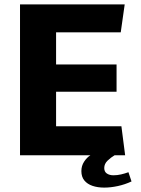

<svg xmlns="http://www.w3.org/2000/svg" viewBox="-20 -706 640 873"><path d="M71 0V-686H547L529 -559H235V-413H510V-289H235V-132H532L549 0ZM454 147Q424 147 400.5 139Q377 131 363.5 114.5Q350 98 350 72Q350 48 362.5 29Q375 10 391 0H501Q484 10 469 24.5Q454 39 454 58Q454 75 466 83Q478 91 496 91Q513 91 530.5 87Q548 83 564 77L578 119Q548 133 515.5 140Q483 147 454 147Z"/></svg>

Font: Chivo Mono Medium
Style: Bold
Weight: 700
Monospace: yes
Version: Version 1.008